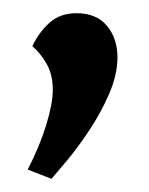

<svg xmlns="http://www.w3.org/2000/svg" viewBox="-20 -139 226 291"><path d="M58 132 22 118Q40 83 50 50.5Q60 18 60 -3Q60 -26 50.5 -42.5Q41 -59 29 -69Q39 -90 55 -104.5Q71 -119 96 -119Q126 -119 142 -100Q158 -81 158 -52Q158 -26 145.5 3Q133 32 115 59Q97 86 80.5 105.5Q64 125 58 132Z"/></svg>

Font: Faustina Light Medium
Style: Regular
Weight: 500
Version: Version 1.200